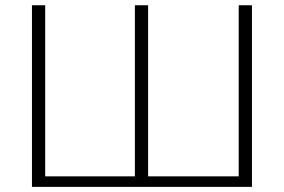

<svg xmlns="http://www.w3.org/2000/svg" viewBox="-20 -728 1106 748"><path d="M961.5 -707.5V0H104.5V-707.5H156V-41H505.5V-707.5H557V-41H910V-707.5Z"/></svg>

Font: Lato 2
Style: Regular
Weight: 300
Designer: Lukasz Dziedzic with Adam Twardoch and Botio Nikoltchev
Foundry: tyPoland Lukasz Dziedzic
Version: Version 2.015; 2015-08-06; http://www.latofonts.com/